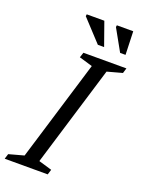

<svg xmlns="http://www.w3.org/2000/svg" viewBox="-181 -960 776 1036"><g transform="rotate(20 207.0 -442.0)"><path d="M252.5 -630.5 176 -653 185.5 -682.5H432.5L423.5 -653L337.5 -629.5L162 -52L238 -29.5L229 0H-18L-9 -29.5L77 -53ZM280 -749.5H244L130 -872.5L131.5 -883.5H232.5ZM403 -749.5H372L303 -873L304.5 -883.5H398.5Z"/></g></svg>

Font: Newsreader 14pt
Style: Italic
Weight: 400
Italic angle: -17°
Designer: Hugues Gentile
Foundry: Production Type
Version: Version 1.003